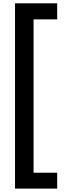

<svg xmlns="http://www.w3.org/2000/svg" viewBox="-20 -978 419 1123"><path d="M67.9 -958.5V125H314.5V32.2H176.3V-864.7H314.5V-958.5Z"/></svg>

Font: Fjalla One
Style: Regular
Weight: 400
Designer: Irina Smirnova
Foundry: Irina Smirnova
Version: Version 1.001